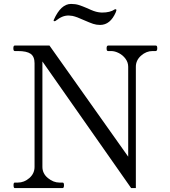

<svg xmlns="http://www.w3.org/2000/svg" viewBox="-20 -958 865 978"><path d="M55 0Q49 0 49 -15Q49 -28 55 -28H71Q103 -28 129.5 -51Q156 -74 156 -108V-636Q156 -670 136 -684Q116 -698 71 -698H55Q48 -698 48 -712Q48 -726 55 -726H232L633 -160V-618Q633 -640 619.5 -658.5Q606 -677 585.5 -687.5Q565 -698 546 -698H531Q526 -698 524.5 -701.5Q523 -705 523 -712Q523 -726 531 -726H773Q778 -726 779.5 -722.5Q781 -719 781 -712Q781 -698 773 -698H757Q725 -698 698.5 -674.5Q672 -651 672 -618V0H648L196 -645V-108Q196 -74 224 -51Q252 -28 283 -28H299Q306 -28 306 -15Q306 0 299 0ZM406 -856Q372 -872 349 -877Q337 -879 330 -879Q313 -879 298 -873Q283 -867 262 -851Q261 -850 258 -850Q253 -850 253 -853L254 -857Q290 -938 342 -938Q364 -938 381.5 -932.5Q399 -927 427 -915Q460 -899 480 -896Q492 -894 500 -894Q541 -894 564 -910L568 -911Q573 -911 573 -906Q573 -904 570 -896Q542 -831 490 -831Q471 -831 454.5 -836.5Q438 -842 406 -856Z"/></svg>

Font: Shippori Mincho
Style: Regular
Weight: 400
Designer: FONTDASU
Foundry: FONTDASU / Google Inc. / but / Adobe
Version: Version 3.110; ttfautohint (v1.8.3)